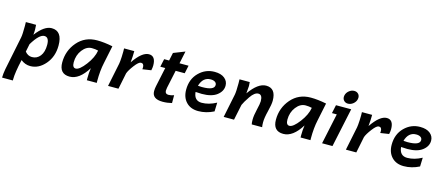

<svg xmlns="http://www.w3.org/2000/svg" viewBox="-59 -1469 5634 2437"><g transform="rotate(15 2758.0 -251.0)"><path d="M143.6 246.1H2.4V238.3Q2.4 198.2 14.2 132.3Q19.5 101.1 104 -309.1Q112.3 -350.1 112.3 -460Q112.3 -489.7 111.3 -512.7H245.6Q249 -483.9 249 -451.2Q249 -416 245.1 -381.8Q352.5 -522.9 449.7 -522.9Q589.4 -522.9 589.4 -332Q589.4 -186 504.4 -86.7Q419.4 12.7 308.1 12.7Q240.2 12.7 183.6 -32.7Q143.6 143.6 143.6 231.9ZM299.8 -103.5Q365.7 -103.5 406.7 -155.8Q447.8 -208 447.8 -302.7Q447.8 -403.3 385.3 -403.3Q318.8 -403.3 229 -253.9L208 -150.9Q245.1 -103.5 299.8 -103.5Z M874.5 -106.4Q923.3 -106.4 999.5 -206.8Q1075.7 -307.1 1090.8 -400.4Q1051.8 -410.2 1007.8 -410.2Q937 -410.2 883.5 -340.8Q830.1 -271.5 830.1 -177.2Q830.1 -106.4 874.5 -106.4ZM825.2 12.7Q689.5 12.7 689.5 -138.7Q689.5 -293 788.3 -408Q887.2 -522.9 1046.4 -522.9Q1138.2 -522.9 1251.5 -500L1203.1 -266.6Q1179.7 -161.1 1179.7 -23.4L1180.2 0H1050.3Q1049.8 -11.2 1049.8 -27.3Q1049.8 -99.1 1059.6 -161.1Q952.1 12.7 825.2 12.7Z M1465.3 0H1328.6L1392.1 -309.1Q1397.5 -336.9 1400.9 -401.4Q1402.8 -432.1 1402.8 -472.7L1401.9 -512.7H1536.1Q1536.1 -482.9 1534.2 -442.4Q1531.2 -389.2 1528.3 -363.8Q1637.2 -522.9 1727.5 -522.9Q1815.9 -522.9 1815.9 -398.4Q1815.9 -369.6 1807.6 -334L1694.8 -316.9Q1696.3 -328.6 1696.3 -344.2Q1695.3 -392.6 1657.2 -392.6Q1627.4 -392.6 1575.4 -324Q1523.4 -255.4 1508.8 -213.4Z M2048.8 15.1Q1910.2 15.1 1910.2 -88.4Q1910.2 -120.6 1917.5 -154.8L1971.2 -407.2H1906.2L1928.7 -512.2H1993.7L2016.1 -617.2L2165 -675.8L2130.4 -512.2H2249.5L2227.1 -407.2H2107.9L2057.6 -170.9Q2053.2 -148.4 2053.2 -132.8Q2053.2 -88.9 2097.7 -88.9Q2132.3 -88.9 2169.4 -103V0Q2109.9 15.1 2048.8 15.1Z M2483.4 -294.4Q2645 -294.4 2645 -363.8Q2645 -389.2 2624 -403.3Q2603 -417.5 2566.9 -417.5Q2465.3 -417.5 2430.2 -297.4Q2458.5 -294.4 2483.4 -294.4ZM2514.6 12.7Q2415 12.7 2356.7 -48.6Q2298.3 -109.9 2298.3 -211.4Q2298.3 -349.6 2384.8 -436.3Q2471.2 -522.9 2590.8 -522.9Q2675.8 -522.9 2722.4 -484.9Q2769 -446.8 2769 -388.7Q2769 -314.5 2700.7 -262.2Q2632.3 -210 2503.9 -210Q2464.4 -210 2421.4 -213.9Q2431.2 -100.6 2531.2 -100.6Q2624 -100.6 2722.2 -153.8L2718.3 -37.6Q2619.6 12.7 2514.6 12.7Z M3353.5 0H3216.8Q3211.4 -21.5 3211.4 -60.5Q3211.4 -116.2 3231.4 -199.2Q3251.5 -282.2 3251.5 -313.5Q3251.5 -399.4 3198.7 -399.4Q3147.9 -399.4 3095.9 -322.8Q3043.9 -246.1 3026.9 -205.6L2983.9 0H2848.1L2911.6 -309.1Q2919.9 -350.1 2919.9 -460Q2919.9 -484.9 2918.9 -512.7H3053.2Q3056.6 -485.8 3056.6 -461.4Q3056.6 -439.5 3048.8 -363.3Q3161.6 -522.9 3267.6 -522.9Q3396.5 -522.9 3396.5 -358.9Q3396.5 -310.5 3372.6 -216.3Q3348.6 -122.1 3348.6 -63.5Q3348.6 -23.4 3353.5 0Z M3682.6 -106.4Q3731.4 -106.4 3807.6 -206.8Q3883.8 -307.1 3898.9 -400.4Q3859.9 -410.2 3815.9 -410.2Q3745.1 -410.2 3691.7 -340.8Q3638.2 -271.5 3638.2 -177.2Q3638.2 -106.4 3682.6 -106.4ZM3633.3 12.7Q3497.6 12.7 3497.6 -138.7Q3497.6 -293 3596.4 -408Q3695.3 -522.9 3854.5 -522.9Q3946.3 -522.9 4059.6 -500L4011.2 -266.6Q3987.8 -161.1 3987.8 -23.4L3988.3 0H3858.4Q3857.9 -11.2 3857.9 -27.3Q3857.9 -99.1 3867.7 -161.1Q3760.3 12.7 3633.3 12.7Z M4327.6 -570.3Q4291 -570.3 4270 -596.7Q4255.4 -614.7 4255.4 -642.1Q4255.4 -650.4 4257.3 -659.2Q4265.1 -696.3 4296.9 -722.2Q4328.6 -748 4365.2 -748Q4401.4 -748 4422.4 -722.2Q4437 -703.6 4437 -677.7Q4437 -668.5 4435.1 -659.2Q4427.7 -622.6 4395.8 -596.4Q4363.8 -570.3 4327.6 -570.3ZM4277.8 0H4141.1L4226.6 -402.3H4163.1L4186.5 -512.2H4386.7Z M4590.8 0H4454.1L4517.6 -309.1Q4522.9 -336.9 4526.4 -401.4Q4528.3 -432.1 4528.3 -472.7L4527.3 -512.7H4661.6Q4661.6 -482.9 4659.7 -442.4Q4656.7 -389.2 4653.8 -363.8Q4762.7 -522.9 4853 -522.9Q4941.4 -522.9 4941.4 -398.4Q4941.4 -369.6 4933.1 -334L4820.3 -316.9Q4821.8 -328.6 4821.8 -344.2Q4820.8 -392.6 4782.7 -392.6Q4752.9 -392.6 4700.9 -324Q4648.9 -255.4 4634.3 -213.4Z M5184.1 -294.4Q5345.7 -294.4 5345.7 -363.8Q5345.7 -389.2 5324.7 -403.3Q5303.7 -417.5 5267.6 -417.5Q5166 -417.5 5130.9 -297.4Q5159.2 -294.4 5184.1 -294.4ZM5215.3 12.7Q5115.7 12.7 5057.4 -48.6Q4999 -109.9 4999 -211.4Q4999 -349.6 5085.4 -436.3Q5171.9 -522.9 5291.5 -522.9Q5376.5 -522.9 5423.1 -484.9Q5469.7 -446.8 5469.7 -388.7Q5469.7 -314.5 5401.4 -262.2Q5333 -210 5204.6 -210Q5165 -210 5122.1 -213.9Q5131.8 -100.6 5231.9 -100.6Q5324.7 -100.6 5422.9 -153.8L5418.9 -37.6Q5320.3 12.7 5215.3 12.7Z"/></g></svg>

Font: Cadman
Style: Bold Italic
Weight: 700
Italic angle: -12°
Designer: Paul James MIller
Foundry: High-Logic / Made with FontCreator
Version: Version 2.114;March 28, 2021;FontCreator 13.0.0.2683 64-bit